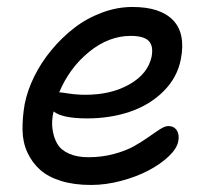

<svg xmlns="http://www.w3.org/2000/svg" viewBox="-20 -521 604 551"><path d="M241.2 9.8Q192.4 9.8 155.3 -1.7Q118.2 -13.2 95.2 -33.7Q72.3 -54.2 58.8 -83Q45.4 -111.8 44.7 -147Q43.9 -182.1 50.8 -222.2Q58.6 -261.7 78.4 -301.8Q98.1 -341.8 127.7 -377.4Q157.2 -413.1 192.9 -440.7Q228.5 -468.3 272.2 -484.6Q315.9 -501 359.9 -501Q440.4 -501 476.8 -462.9Q513.2 -424.8 499 -351.1Q488.8 -298.3 449.2 -259Q409.7 -219.7 353 -200.4Q296.4 -181.2 230 -181.2Q158.7 -181.2 133.8 -201.2Q127.4 -174.8 130.6 -150.9Q133.8 -127 144 -108.9Q154.3 -90.8 177.5 -80.3Q200.7 -69.8 233.9 -69.8Q272.5 -69.8 306.9 -79.1Q341.3 -88.4 364.3 -101.3Q387.2 -114.3 405.8 -127.4Q424.3 -140.6 438.7 -149.9Q453.1 -159.2 462.9 -159.2Q480 -159.2 487.8 -146.2Q495.6 -133.3 491.2 -113.8Q486.8 -93.8 463.9 -72Q440.9 -50.3 407 -32.2Q373 -14.2 328.6 -2.2Q284.2 9.8 241.2 9.8ZM151.9 -255.9Q156.2 -255.9 178.7 -252.4Q201.2 -249 225.1 -249Q299.3 -249 351.8 -279.1Q404.3 -309.1 415 -357.9Q420.9 -388.7 407 -403.3Q393.1 -418 355 -418Q292 -418 235.6 -372.1Q179.2 -326.2 149.9 -255.9Z"/></svg>

Font: Shantell Sans Normal
Style: Italic
Weight: 400
Italic angle: -11.31°
Designer: Stephen Nixon, Anya Danilova, Shantell Martin
Foundry: Arrow Type
Version: Version 1.006;[559af2be0]